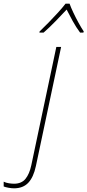

<svg xmlns="http://www.w3.org/2000/svg" viewBox="-162 -783 475 1043"><path d="M-86 240Q-99 240 -115.5 237Q-132 234 -142 230V204Q-130 210 -114 212.5Q-98 215 -86 215Q-45 215 -23.5 188.5Q-2 162 8 115L144 -528H170L33 119Q20 180 -8.5 210Q-37 240 -86 240ZM53 -612Q75 -633 101.5 -660Q128 -687 153 -714.5Q178 -742 194 -763H216Q223 -743 236 -715.5Q249 -688 264 -660.5Q279 -633 293 -612L291 -606H273Q252 -634 233 -668.5Q214 -703 200 -731Q174 -703 140.5 -668.5Q107 -634 75 -606H52Z"/></svg>

Font: Noto Sans Thin
Style: Italic
Weight: 100
Italic angle: -12°
Designer: Monotype Design Team
Foundry: Monotype Imaging Inc.
Version: Version 2.013; ttfautohint (v1.8.4.7-5d5b)